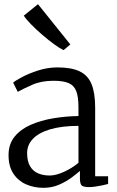

<svg xmlns="http://www.w3.org/2000/svg" viewBox="-20 -889 561 920"><path d="M188 11Q143.5 11 105.5 -5.5Q67.5 -22 44.2 -56.8Q21 -91.5 21 -146Q21 -198.5 49.8 -234Q78.5 -269.5 126.8 -290.8Q175 -312 234.5 -322Q294 -332 356 -333V-375Q356 -424.5 345.5 -452Q335 -479.5 309 -490.8Q283 -502 236 -502Q177.5 -502 133.2 -482.2Q89 -462.5 65 -449L43 -493Q52 -501.5 84.5 -519Q117 -536.5 162.5 -551.2Q208 -566 256 -566Q322.5 -566 362 -547Q401.5 -528 418.8 -485.5Q436 -443 436 -373V-44.5H498V-7.5Q487 -4.5 471 -1Q455 2.5 437.5 5Q420 7.5 405 7.5Q383.5 7.5 373.2 1Q363 -5.5 363 -34.5V-70Q350.5 -59 325.2 -39.8Q300 -20.5 265 -4.8Q230 11 188 11ZM218 -48Q248 -48 287 -65.8Q326 -83.5 356 -109V-286Q273 -285.5 218.5 -268.8Q164 -252 137 -223Q110 -194 110 -156Q110 -116 124.2 -92.2Q138.5 -68.5 163 -58.2Q187.5 -48 218 -48ZM284 -649Q266 -657.5 238.2 -677.8Q210.5 -698 180.8 -723.8Q151 -749.5 127.5 -773.8Q104 -798 94 -814L162 -869L317 -676L285 -649Z"/></svg>

Font: Merriweather Light
Style: Regular
Weight: 300
Designer: Eben Sorkin
Foundry: Eben Sorkin
Version: Version 2.100